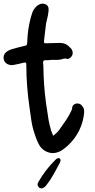

<svg xmlns="http://www.w3.org/2000/svg" viewBox="-176 -797 525 1065"><path d="M119 -44Q142 -61 155 -80Q173 -105 190.5 -131Q208 -157 221 -185Q222 -189 223 -191.5Q224 -194 224 -197Q225 -218 248 -223Q271 -225 282 -206Q288 -199 289.5 -191.5Q291 -184 291 -175Q287 -122 263 -73Q233 -14 183 25Q172 34 160.5 40.5Q149 47 135 50Q110 56 85 45.5Q60 35 45 13Q36 -2 29 -18.5Q22 -35 17 -52Q4 -89 -2 -128Q-8 -167 -13 -206Q-21 -262 -25.5 -320Q-30 -378 -30 -436Q-30 -447 -32 -449Q-34 -451 -46 -449Q-59 -446 -72.5 -442.5Q-86 -439 -100 -437Q-117 -433 -136 -442Q-154 -453 -156 -472.5Q-158 -492 -144 -506Q-130 -518 -114 -523Q-96 -528 -78.5 -533Q-61 -538 -43 -542Q-31 -544 -28.5 -546.5Q-26 -549 -25 -562Q-24 -596 -19.5 -629.5Q-15 -663 -6 -697Q-2 -709 1.5 -721.5Q5 -734 12 -745Q18 -753 24 -759.5Q30 -766 38 -770Q57 -783 80 -772Q90 -765 92.5 -755Q95 -745 93 -734Q91 -712 85 -690.5Q79 -669 77 -646Q75 -627 72.5 -608Q70 -589 68 -569Q68 -560 69.5 -558.5Q71 -557 81 -557Q101 -557 119 -558Q137 -559 156 -559Q190 -559 213 -533Q219 -528 222.5 -521.5Q226 -515 227 -508Q229 -491 216 -478.5Q203 -466 189 -472Q187 -472 184.5 -472.5Q182 -473 179 -472Q157 -464 134.5 -465Q112 -466 89 -463H75Q63 -463 63 -451Q65 -432 65 -413.5Q65 -395 66 -376Q68 -327 73 -278Q78 -229 86 -181Q89 -156 93.5 -131.5Q98 -107 105 -82Q107 -73 111 -64Q115 -55 119 -44ZM54 248Q43 247 37 239Q31 231 33 221Q34 219 35 217.5Q36 216 36 214Q56 179 80 147.5Q104 116 133 88Q138 83 142 82Q149 78 154.5 81.5Q160 85 160 92Q159 96 158.5 99Q158 102 156 106Q139 137 122 168.5Q105 200 82 229Q77 236 70 241.5Q63 247 54 248Z"/></svg>

Font: Delicious Handrawn
Style: Regular
Weight: 400
Designer: Agung Rohmat
Foundry: Agung Rohmat
Version: Version 1.002; ttfautohint (v1.8.4.7-5d5b);gftools[0.9.27]